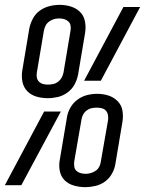

<svg xmlns="http://www.w3.org/2000/svg" viewBox="-44 -764 598 792"><path d="M153 -359Q129 -359 106.5 -365.5Q84 -372 68.5 -388Q53 -404 48.5 -427Q44 -450 48 -474L77 -647Q81 -667 91.5 -687Q102 -707 120 -720Q138 -733 159.5 -738.5Q181 -744 202 -744Q226 -744 248.5 -737Q271 -730 286.5 -714.5Q302 -699 306.5 -675.5Q311 -652 307 -628L278 -456Q274 -435 263.5 -415.5Q253 -396 234.5 -382.5Q216 -369 195 -364Q174 -359 153 -359ZM303 -431 465 -735H534L372 -431ZM154 -415Q165 -415 176 -417.5Q187 -420 196 -427Q205 -434 210.5 -444Q216 -454 218 -465L247 -638Q249 -648 247 -658.5Q245 -669 238 -675.5Q231 -682 221 -685Q211 -688 200 -688Q189 -688 178.5 -685Q168 -682 158.5 -675Q149 -668 144 -658Q139 -648 137 -637L108 -465Q106 -454 108 -444Q110 -434 117 -427Q124 -420 133.5 -417.5Q143 -415 154 -415ZM308 8Q284 8 261 1.5Q238 -5 222.5 -20.5Q207 -36 202.5 -59.5Q198 -83 203 -107L232 -279Q235 -300 246 -319.5Q257 -339 275 -352.5Q293 -366 314 -371.5Q335 -377 357 -377Q381 -377 403 -370Q425 -363 441 -347Q457 -331 461 -308Q465 -285 461 -261L432 -88Q429 -68 418 -48Q407 -28 389 -15Q371 -2 349.5 3Q328 8 308 8ZM309 -47Q319 -47 330 -50Q341 -53 350.5 -59.5Q360 -66 365.5 -76.5Q371 -87 372 -98L402 -270Q403 -281 401 -291Q399 -301 392.5 -308Q386 -315 375.5 -317.5Q365 -320 355 -320Q344 -320 333 -317.5Q322 -315 313 -308Q304 -301 298.5 -290.5Q293 -280 292 -270L262 -97Q261 -87 262.5 -76.5Q264 -66 271 -59.5Q278 -53 288 -50Q298 -47 309 -47ZM-24 0 138 -304H207L44 0Z"/></svg>

Font: iosevka_custom_sans_ss08 Light
Style: Italic
Weight: 300
Italic angle: -10°
Designer: Belleve Invis
Foundry: Belleve Invis
Version: Version 10.3.0; ttfautohint (v1.8.3)